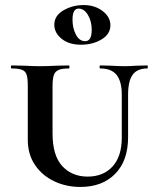

<svg xmlns="http://www.w3.org/2000/svg" viewBox="-20 -727 608 760"><path d="M377 -456Q374 -456 374 -462Q374 -468 377 -468L419 -467Q453 -465 474 -465Q490 -465 522 -467L563 -468Q565 -468 565 -462Q565 -456 563 -456Q523 -456 505 -431Q487 -406 487 -352V-184Q487 -91 436 -39Q385 13 298 13Q242 13 194.5 -9.5Q147 -32 118.5 -74Q90 -116 90 -174V-387Q90 -417 85.5 -431Q81 -445 67.5 -450.5Q54 -456 26 -456Q23 -456 23 -462Q23 -468 26 -468L74 -467Q114 -465 138 -465Q165 -465 205 -467L253 -468Q255 -468 255 -462Q255 -456 253 -456Q225 -456 211.5 -450Q198 -444 193 -429.5Q188 -415 188 -385V-200Q188 -111 226.5 -69.5Q265 -28 327 -28Q389 -28 425.5 -68Q462 -108 462 -182V-352Q462 -405 441.5 -430.5Q421 -456 377 -456ZM195 -629Q195 -665 231 -686Q267 -707 311 -707Q355 -707 386 -683.5Q417 -660 417 -627Q417 -592 382 -571Q347 -550 301 -550Q253 -550 224 -573.5Q195 -597 195 -629ZM343 -609Q343 -643 328 -668Q313 -693 291 -693Q267 -693 267 -649Q267 -616 280.5 -590Q294 -564 317 -564Q330 -564 336.5 -575Q343 -586 343 -609Z"/></svg>

Font: Cormorant SC
Style: Bold
Weight: 700
Designer: Christian Thalmann (Catharsis Fonts)
Foundry: Catharsis Fonts
Version: Version 4.000